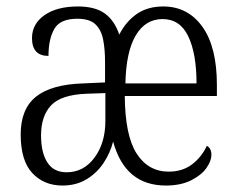

<svg xmlns="http://www.w3.org/2000/svg" viewBox="-20 -564 734 594"><path d="M173 10Q116 10 80 -28.5Q44 -67 44 -148Q44 -227 91.5 -265Q139 -303 238 -306L305 -309V-372Q305 -412 299 -442Q293 -472 275 -489Q257 -506 219 -506Q166 -506 148 -474.5Q130 -443 130 -391Q79 -391 79 -446Q79 -490 117.5 -517Q156 -544 221 -544Q274 -544 304 -522.5Q334 -501 349 -457Q370 -498 403.5 -521Q437 -544 485 -544Q561 -544 606 -481.5Q651 -419 651 -301V-267H366Q367 -144 403 -88.5Q439 -33 502 -33Q544 -33 573.5 -55Q603 -77 620 -113Q634 -105 634 -85Q634 -66 618.5 -44Q603 -22 571 -6Q539 10 493 10Q367 10 330 -126Q321 -91 300.5 -60Q280 -29 248 -9.5Q216 10 173 10ZM588 -306Q588 -398 562.5 -451.5Q537 -505 483 -505Q430 -505 400 -454.5Q370 -404 368 -306ZM186 -31Q239 -31 272.5 -76.5Q306 -122 306 -190V-276L248 -274Q169 -271 138 -238Q107 -205 107 -145Q107 -92 126.5 -61.5Q146 -31 186 -31Z"/></svg>

Font: Noto Serif Lao Condensed Light
Style: Regular
Weight: 300
Width: 3
Designer: Monotype Design Team
Foundry: Monotype Imaging Inc.
Version: Version 2.003; ttfautohint (v1.8.4.7-5d5b)